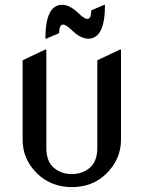

<svg xmlns="http://www.w3.org/2000/svg" viewBox="-20 -761 592 791"><path d="M73.2 -512.7 166 -556.6H170.9V-152.3Q170.9 -96.2 201.4 -70.1Q231.9 -43.9 275.9 -43.9Q319.8 -43.9 350.3 -70.1Q380.9 -96.2 380.9 -152.3V-512.7L473.6 -556.6H478.5V-185.5Q478.5 -105 418 -45.4Q361.3 9.8 275.9 9.8Q191.4 9.8 133.8 -45.4Q73.2 -104 73.2 -185.5ZM167 -601.6Q167 -741.2 235.8 -741.2Q267.1 -741.2 302.7 -707Q327.6 -683.1 339.4 -683.1Q356 -683.1 356 -718.3L409.7 -741.2H412.6Q412.6 -601.6 343.8 -601.6Q312.5 -601.6 276.9 -635.7Q252 -659.7 240.2 -659.7Q223.6 -659.7 223.6 -624.5L169.9 -601.6Z"/></svg>

Font: Nova Slim
Style: Book
Weight: 400
Version: Version 2.000